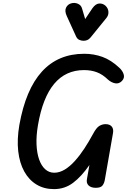

<svg xmlns="http://www.w3.org/2000/svg" viewBox="-20 -1301 879 1330"><path d="M354 9Q285 9 232.8 -22.8Q180.5 -54.5 148 -113.2Q115.5 -172 106.2 -253.8Q97 -335.5 114 -435Q202 -928.5 563.5 -928.5Q630 -928.5 689.8 -906.8Q749.5 -885 805.5 -832.5Q829 -811.5 836.8 -785.8Q844.5 -760 824 -739.5Q803.5 -719 777.5 -724Q751.5 -729 728 -749.5Q691 -785.5 651.2 -800.5Q611.5 -815.5 562 -815.5Q308 -815.5 243 -434.5Q230.5 -361.5 233 -301Q235.5 -240.5 251 -196.5Q266.5 -152.5 293.2 -128.5Q320 -104.5 355.5 -104.5Q392.5 -104.5 428.8 -126.5Q465 -148.5 499.2 -186.8Q533.5 -225 564.8 -272.8Q596 -320.5 623.5 -371.5Q647.5 -417 668.5 -429Q689.5 -441 710.5 -441Q740.5 -441 754.2 -424.2Q768 -407.5 762.5 -377.5L706 -54.5Q702 -31.5 689.8 -15.8Q677.5 0 643.5 0Q610.5 0 593.5 -16.5Q576.5 -33 582.5 -62L599.5 -158Q544.5 -78.5 486.5 -34.8Q428.5 9 354 9ZM558.5 -1018.5Q544 -1018.5 529.5 -1024.8Q515 -1031 507 -1048.5L442.5 -1190Q426.5 -1225 437.5 -1247.8Q448.5 -1270.5 472 -1277.5Q496.5 -1285 519.5 -1275Q542.5 -1265 548.5 -1241.5L570 -1169L619.5 -1243Q641.5 -1274.5 666.2 -1276.5Q691 -1278.5 710 -1262Q729 -1244.5 731 -1220.5Q733 -1196.5 717.5 -1177L607 -1041Q596.5 -1028 584 -1023.2Q571.5 -1018.5 558.5 -1018.5Z"/></svg>

Font: Edu AU VIC WA NT Pre SemiBold
Style: Regular
Weight: 600
Designer: Tina and Corey Anderson, Eben Sorkin, Mirko Velimirovic
Foundry: Google for Education
Version: Version 1.001